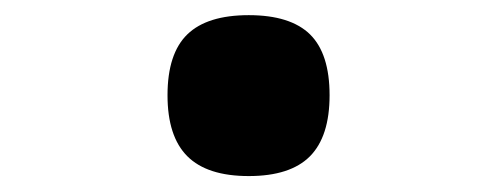

<svg xmlns="http://www.w3.org/2000/svg" viewBox="-20 -200 640 247"><path d="M195.5 -77.5Q195.5 -131 221 -155.8Q246.5 -180.5 300 -180.5Q353.5 -180.5 378.8 -155.8Q404 -131 404 -77.5Q404 -24.5 378.8 1Q353.5 26.5 300 26.5Q246.5 26.5 221 1Q195.5 -24.5 195.5 -77.5Z"/></svg>

Font: JuliaMono ExtraBold
Style: Regular
Weight: 800
Monospace: yes
Designer: cormullion
Foundry: corm
Version: Version 0.055; ttfautohint (v1.8.4)